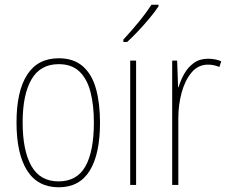

<svg xmlns="http://www.w3.org/2000/svg" viewBox="-20 -877 969 814"><path d="M404 -357Q404 -224 360.5 -153.5Q317 -83 229 -83Q140 -83 95 -154Q50 -225 50 -358Q50 -490 95 -560Q140 -630 229 -630Q292 -630 331 -596Q370 -562 387 -500.5Q404 -439 404 -357ZM76 -358Q76 -239 113 -173.5Q150 -108 228 -108Q306 -108 342 -171.5Q378 -235 378 -358Q378 -432 363.5 -487.5Q349 -543 316.5 -574Q284 -605 229 -605Q151 -605 113.5 -540.5Q76 -476 76 -358Z M557 -93H532V-620H557ZM652 -850Q636 -826 613 -798.5Q590 -771 565.5 -745Q541 -719 519 -699H503V-709Q537 -746 567.5 -783Q598 -820 622 -857H652Z M862 -628Q876 -628 890.5 -625.5Q905 -623 918 -617L910 -593Q901 -597 888.5 -600Q876 -603 862 -603Q820 -603 792 -569.5Q764 -536 750 -484Q736 -432 736 -376V-93H710V-620H731L735 -507H737Q745 -535 760.5 -563Q776 -591 801 -609.5Q826 -628 862 -628Z"/></svg>

Font: Noto Sans Kannada UI Condensed Thin
Style: Regular
Weight: 100
Width: 3
Designer: Jelle Bosma - Monotype Design Team
Foundry: Monotype Imaging Inc.
Version: Version 2.005; ttfautohint (v1.8.4.7-5d5b)